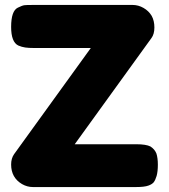

<svg xmlns="http://www.w3.org/2000/svg" viewBox="-20 -754 683 776"><path d="M282 -171 592 -600Q604 -616 604 -643Q604 -670 593 -690Q581 -710 560 -722Q539 -734 516 -734H114Q86 -734 79 -733Q70 -732 52 -723Q25 -710 25 -645Q25 -584 54 -570Q68 -564 82 -562Q96 -560 117 -560H347L37 -131Q25 -114 25 -89Q25 -36 69 -10Q90 2 113 2H529Q564 2 580 -4Q594 -9 601 -17Q608 -26 613 -43Q618 -61 618 -88Q618 -116 612 -134Q605 -151 588 -162Q570 -171 531 -171Z"/></svg>

Font: FredokaOneMacrons
Style: Regular
Weight: 500
Designer: ""
Foundry: ""
Version: ""